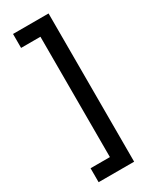

<svg xmlns="http://www.w3.org/2000/svg" viewBox="-207 -781 712 894"><g transform="rotate(-30 149.5 -333.5)"><path d="M38 65V-10H142V-657H38V-732H229V65Z"/></g></svg>

Font: Epunda Sans Medium
Style: Regular
Weight: 500
Designer: Simon Atzbach
Foundry: typofactur
Version: Version 2.204; ttfautohint (v1.8.4.7-5d5b)